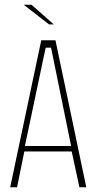

<svg xmlns="http://www.w3.org/2000/svg" viewBox="-20 -790 409 810"><path d="M23 0 154 -620H214L344 0H315L281 -158L289 -151H77L84 -158L52 0ZM84 -169 81 -174H286L281 -169L196 -586L195 -589H174L172 -586ZM187 -687 80 -770H113L207 -687Z"/></svg>

Font: Smooch Sans Thin ExtraLight
Style: Regular
Weight: 250
Version: Version 1.010